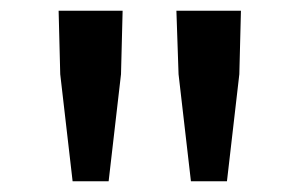

<svg xmlns="http://www.w3.org/2000/svg" viewBox="-20 -795 558 357"><path d="M92 -657 89 -775H208L205 -657L182 -458H115ZM312 -657 308 -775H428L425 -657L402 -458H335Z"/></svg>

Font: `nÑOSM
Style: Regular
Weight: 500
Designer: Ryoko NISHIZUKA ¬âXZm¬º[P (kana & ideographs); Paul D. Hunt (Latin, Greek & Cyrillic); Wenlong ZHANG _ e¬á¬ü¬ô (bopomof
Foundry: Adobe Systems Incorporated
Version: Version 1.00 June 24, 2014, initial release